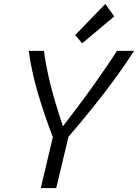

<svg xmlns="http://www.w3.org/2000/svg" viewBox="-20 -950 697 970"><path d="M186 0 247 -257Q204 -369 172 -477.5Q140 -586 125 -693H202Q210 -631 225 -564.5Q240 -498 259.5 -433Q279 -368 298 -312Q336 -362 373.5 -411.5Q411 -461 446 -510Q481 -559 512.5 -605Q544 -651 571 -693H657Q612 -622 558 -548.5Q504 -475 445.5 -402.5Q387 -330 326 -259L264 0ZM395 -731 360 -773 512 -930 557 -867Z"/></svg>

Font: Ubuntu Sans Mono
Style: Italic
Weight: 400
Italic angle: -13.5°
Monospace: yes
Designer: Dalton Maag Ltd
Foundry: Dalton Maag Ltd
Version: Version 1.006